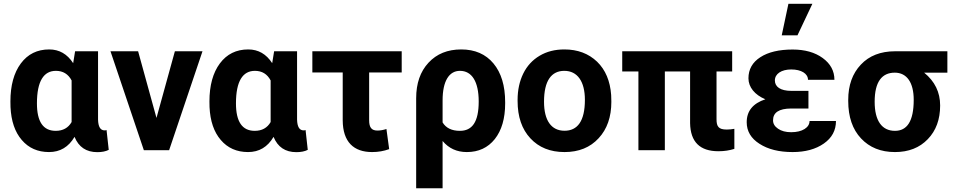

<svg xmlns="http://www.w3.org/2000/svg" viewBox="-20 -802 5088 1025"><path d="M380.9 -528.3 370.6 -464.8C338.9 -513.7 296.4 -538.1 242.7 -538.1C178.7 -538.1 128.4 -513.2 91.3 -463.4C54.2 -413.6 35.6 -345.7 35.6 -260.3L36.1 -230.5C39.6 -155.8 59.6 -97.2 96.2 -54.7C132.8 -11.7 181.6 9.8 241.7 9.8C300.8 9.8 346.2 -17.1 377.9 -71.3C399.9 -17.1 440.4 10.3 499.5 10.3C523.9 10.3 544.4 6.3 560.5 -2L548.8 -107.9C546.4 -106.4 542.5 -106 538.1 -106C516.1 -106 504.4 -125 503.4 -163.6V-528.3ZM177.2 -250C177.2 -369.6 213.9 -423.8 278.3 -423.8C316.4 -423.8 344.2 -406.7 362.3 -372.6V-150.4C344.2 -119.1 315.9 -103.5 277.3 -103.5C210.4 -103.5 177.2 -152.3 177.2 -250Z M717.3 -528.3H569.8L748 0H882.8L1061 -528.3H913.6L815.4 -172.4Z M1443.4 -528.3 1433.1 -464.8C1401.4 -513.7 1358.9 -538.1 1305.2 -538.1C1241.2 -538.1 1190.9 -513.2 1153.8 -463.4C1116.7 -413.6 1098.1 -345.7 1098.1 -260.3L1098.6 -230.5C1102.1 -155.8 1122.1 -97.2 1158.7 -54.7C1195.3 -11.7 1244.1 9.8 1304.2 9.8C1363.3 9.8 1408.7 -17.1 1440.4 -71.3C1462.4 -17.1 1502.9 10.3 1562 10.3C1586.4 10.3 1606.9 6.3 1623 -2L1611.3 -107.9C1608.9 -106.4 1605 -106 1600.6 -106C1578.6 -106 1566.9 -125 1565.9 -163.6V-528.3ZM1239.7 -250C1239.7 -369.6 1276.4 -423.8 1340.8 -423.8C1378.9 -423.8 1406.7 -406.7 1424.8 -372.6V-150.4C1406.7 -119.1 1378.4 -103.5 1339.8 -103.5C1272.9 -103.5 1239.7 -152.3 1239.7 -250Z M2124.5 -528.3H1647.5V-415H1809.6V-159.7C1810.1 -43.9 1868.7 9.8 1966.3 9.8C1999.5 9.8 2029.8 4.4 2057.6 -5.9L2043 -113.3C2026.4 -107.9 2010.3 -105 1995.1 -105C1963.4 -105 1950.7 -121.6 1950.7 -160.2V-415H2124.5Z M2442.4 -538.1C2369.6 -538.1 2311.5 -514.6 2267.6 -467.3C2223.6 -419.9 2201.7 -356.9 2201.7 -277.3V203.1H2342.8V-49.3C2376 -9.8 2418.9 9.8 2472.2 9.8C2534.7 9.8 2584.5 -13.2 2621.6 -59.6C2658.2 -106 2676.8 -169.4 2676.8 -250V-256.3C2676.8 -344.7 2655.8 -413.6 2614.3 -463.4C2572.8 -513.2 2515.1 -538.1 2442.4 -538.1ZM2342.8 -266.1C2342.8 -369.1 2377.4 -423.8 2435.5 -423.8C2499.5 -423.8 2535.6 -365.7 2535.6 -260.3C2535.6 -149.4 2500 -103.5 2435.1 -103.5C2391.6 -103.5 2360.8 -118.7 2342.8 -148.4Z M2743.2 -262.7C2743.2 -178.7 2766.1 -112.3 2811.5 -63.5C2856.9 -14.6 2917.5 9.8 2993.7 9.8C3069.8 9.8 3130.4 -14.6 3175.8 -64C3221.2 -112.8 3243.7 -177.7 3243.7 -258.8L3242.7 -294.9C3237.3 -369.6 3212.4 -429.2 3167.5 -472.7C3122.1 -516.1 3064 -538.1 2992.7 -538.1C2942.4 -538.1 2898.4 -526.9 2860.8 -504.4C2822.8 -481.9 2793.5 -450.2 2773.4 -409.2C2753.4 -368.2 2743.2 -321.3 2743.2 -269ZM2884.3 -258.8C2884.3 -371.6 2923.8 -423.8 2992.7 -423.8C3062.5 -423.8 3102.5 -367.2 3102.5 -269C3102.5 -153.8 3062 -104 2993.7 -104C2923.3 -104 2884.3 -158.7 2884.3 -258.8Z M3888.7 -528.3H3301.8V-420.4H3388.2V0H3529.3V-420.4H3664.1V-144.5C3666 -44.4 3716.3 5.4 3815.4 5.4C3846.7 5.4 3875 1 3900.4 -7.3V-114.3C3887.2 -111.8 3873.5 -110.4 3859.4 -110.4C3816.4 -110.4 3805.2 -126.5 3805.2 -165V-420.4H3888.7Z M4153.3 -613.3H4237.3L4316.9 -781.7H4189ZM3966.3 -149.4C3966.3 -101.6 3989.3 -63 4034.7 -34.2C4080.1 -4.9 4138.7 9.8 4211.4 9.8C4279.3 9.8 4334.5 -5.4 4377.9 -35.6C4421.4 -65.9 4442.9 -106 4442.9 -156.2H4301.8C4301.8 -139.2 4293 -124.5 4275.4 -113.3C4257.3 -102.1 4233.4 -96.2 4203.6 -96.2C4174.8 -96.2 4151.4 -102.5 4133.8 -114.7C4115.7 -127 4106.9 -141.6 4106.9 -159.7C4106.9 -201.2 4138.7 -222.2 4202.6 -222.7H4295.9V-316.9H4204.6C4146 -316.9 4116.7 -338.9 4116.7 -372.6C4116.7 -407.7 4151.4 -431.2 4204.1 -431.2C4257.3 -431.2 4293.5 -409.2 4293.5 -376H4434.6C4434.6 -423.3 4413.6 -461.9 4372.1 -492.2C4330.6 -522.5 4276.9 -537.6 4211.4 -537.6C4138.7 -537.6 4081.1 -523.9 4039.1 -496.6C3996.6 -469.2 3975.6 -431.6 3975.6 -383.8C3975.6 -336.9 4009.3 -295.4 4065.9 -272C3999.5 -250 3966.3 -209.5 3966.3 -149.4Z M5037.6 -528.3H4758.8C4681.2 -528.3 4620.1 -504.4 4575.7 -457C4530.8 -409.7 4508.3 -346.7 4508.3 -269V-262.7C4508.3 -178.2 4531.2 -111.3 4576.7 -63C4622.1 -14.6 4682.1 9.8 4757.8 9.8C4830.6 9.8 4889.2 -13.2 4933.1 -59.1C4977.1 -104.5 4999 -164.6 4999 -238.8C4999 -309.6 4970.7 -367.7 4913.6 -414.1H5037.6ZM4649.4 -258.8C4649.4 -366.7 4689 -414.1 4756.8 -414.1C4821.3 -414.1 4857.9 -361.3 4857.9 -269C4857.9 -153.8 4821.8 -103.5 4757.8 -103.5C4688 -103.5 4649.4 -157.2 4649.4 -258.8Z"/></svg>

Font: Roboto
Style: Bold
Weight: 700
Designer: Google
Version: Version 2.137; 2017